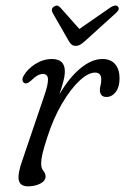

<svg xmlns="http://www.w3.org/2000/svg" viewBox="-20 -664 452 693"><path d="M70 -363.5Q63.5 -365.5 61.5 -372.8Q59.5 -380 65 -390Q79 -415 107.5 -433Q136 -451 167.5 -451Q214 -451 214 -406.5Q214 -390.5 208.5 -369.8Q203 -349 194.5 -323.5Q230 -384.5 270.8 -417.8Q311.5 -451 349.5 -451Q380 -451 395.8 -432.2Q411.5 -413.5 411.5 -381.5Q411.5 -350 397.8 -332Q384 -314 364 -314Q352 -314 346.2 -321Q340.5 -328 340.5 -338.5Q340.5 -347.5 343 -356.2Q345.5 -365 345.5 -377.5Q345.5 -402 323 -402Q298.5 -402 266.8 -372.5Q235 -343 203.8 -290Q172.5 -237 150 -166.5Q137 -126.5 132.8 -106.8Q128.5 -87 128.5 -73.5Q128.5 -57 136.5 -47.5Q144.5 -38 144.5 -27.5Q144.5 -11.5 125.8 -1.5Q107 8.5 81 8.5Q52.5 8.5 47.8 -14Q43 -36.5 61.5 -88L140.5 -320.5Q154 -360 153.2 -378.5Q152.5 -397 134.5 -397Q125.5 -397 115.5 -391.5Q105.5 -386 91.5 -372.5Q77.5 -360.5 70 -363.5ZM287.5 -516.5Q278 -508 270.2 -503.2Q262.5 -498.5 253.5 -498.5Q244 -498.5 238.5 -503Q233 -507.5 228 -516.5L170 -617.5Q162.5 -632 175 -640.5Q186.5 -648.5 197.5 -637L266.5 -559.5L378.5 -637Q397 -649 405.5 -640.5Q414 -631 399 -617.5Z"/></svg>

Font: Fraunces 72pt S100 Light
Style: Italic
Weight: 300
Italic angle: -16°
Version: Version 1.000; ttfautohint (v1.8.3)